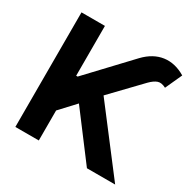

<svg xmlns="http://www.w3.org/2000/svg" viewBox="-163 -896 1052 1056"><g transform="rotate(30 363.0 -368.5)"><path d="M65.9 0V-727.5H214.8V-411.1H224.1L466.3 -668Q521.5 -725.6 586.9 -734.9Q652.3 -744.1 719.2 -704.1L670.9 -598.1Q641.1 -613.8 619.4 -606.2Q597.7 -598.6 572.8 -573.2L399.4 -392.6L699.7 0H520.5L304.2 -286.6L214.8 -190.4V0Z"/></g></svg>

Font: Inter
Style: Bold
Weight: 700
Designer: Rasmus Andersson
Foundry: rsms
Version: Version 4.001;git-9221beed3